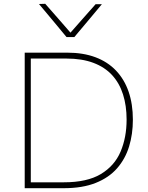

<svg xmlns="http://www.w3.org/2000/svg" viewBox="-20 -990 779 1010"><path d="M110 0Q110 -61 110 -117Q110 -173 110 -238V-475Q110 -540.5 110 -596.5Q110 -652.5 110 -713Q157 -713 194 -713Q231 -713 264.5 -713Q298 -713 334 -713Q417.5 -713 481.8 -689Q546 -665 590 -619Q634 -573 656.5 -507.8Q679 -442.5 679 -360Q679 -284.5 659 -219.2Q639 -154 596 -104.8Q553 -55.5 483.5 -27.8Q414 0 315 0Q276 0 243.8 0Q211.5 0 179.8 0Q148 0 110 0ZM142 -31H316Q438 -31 510.2 -74.2Q582.5 -117.5 614.2 -192.2Q646 -267 646 -361Q646 -434 627.2 -493.2Q608.5 -552.5 569.8 -594.8Q531 -637 471 -659.5Q411 -682 329 -682H142Q142 -631 142 -581.5Q142 -532 142 -475V-238Q142 -181 142 -131.5Q142 -82 142 -31ZM330 -795Q294 -838.5 257.8 -882Q221.5 -925.5 185 -969L218 -970Q253.5 -929.5 287.8 -890.5Q322 -851.5 357.5 -810.5H344Q379.5 -851 413.8 -889.8Q448 -928.5 483 -968H516Q480 -925 444 -881.8Q408 -838.5 371 -795Z"/></svg>

Font: Commissioner Thin
Style: Regular
Weight: 100
Designer: Kostas Bartsokas
Foundry: Kostas Bartsokas
Version: Version 1.001;gftools[0.9.23]